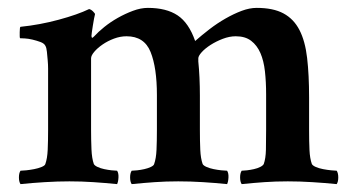

<svg xmlns="http://www.w3.org/2000/svg" viewBox="-20 -463 883 487"><path d="M355 -443Q402 -443 430.5 -424Q459 -405 475 -359Q492 -374 511.5 -389Q531 -404 552 -416Q573 -428 593 -435.5Q613 -443 631 -443Q673 -443 699 -429Q725 -415 739.5 -387Q754 -359 759 -316Q764 -273 764 -216V-133Q764 -104 765 -82.5Q766 -61 771 -47Q773 -43 781 -39.5Q789 -36 799.5 -34Q810 -32 820 -31Q830 -30 834 -30Q838 -24 838 -13Q838 -2 834 4Q804 1 772 -1Q740 -3 710 -3Q679 -3 650.5 -1Q622 1 593 4Q589 -2 589 -13Q589 -24 593 -30Q598 -30 606.5 -31Q615 -32 624 -34Q633 -36 640 -39.5Q647 -43 649 -47Q654 -61 654.5 -83Q655 -105 655 -134V-224Q655 -255 652 -282Q649 -309 640.5 -328.5Q632 -348 617 -359.5Q602 -371 578 -371Q562 -371 545 -364.5Q528 -358 514 -349Q500 -340 491.5 -330.5Q483 -321 483 -315V-307Q485 -288 486 -265.5Q487 -243 487 -221V-134Q487 -105 488 -83Q489 -61 494 -47Q496 -43 504 -39.5Q512 -36 522 -34Q532 -32 541.5 -31Q551 -30 556 -30Q560 -24 559.5 -13Q559 -2 556 4Q527 1 495 -1Q463 -3 432 -3Q401 -3 372.5 -1Q344 1 314 4Q310 -2 310 -13Q310 -24 314 -30Q319 -30 328 -31Q337 -32 346 -34Q355 -36 362.5 -39.5Q370 -43 371 -47Q376 -61 377 -83Q378 -105 378 -134V-222Q378 -291 362 -331Q346 -371 301 -371Q285 -371 269 -365Q253 -359 240 -350Q227 -341 219 -331.5Q211 -322 211 -315V-134Q211 -108 212 -84.5Q213 -61 218 -47Q220 -43 227.5 -39.5Q235 -36 244.5 -34Q254 -32 263 -31Q272 -30 277 -30Q281 -24 280.5 -13Q280 -2 277 4Q247 1 217 -1Q187 -3 156 -3Q126 -3 93.5 -1Q61 1 32 4Q28 -2 28 -13Q28 -24 32 -30Q37 -30 46.5 -31Q56 -32 66.5 -34Q77 -36 85.5 -39.5Q94 -43 95 -47Q100 -61 101 -83Q102 -105 102 -134V-275Q102 -279 102 -289Q102 -299 101 -310Q100 -321 99 -331.5Q98 -342 95 -347Q92 -353 82.5 -356.5Q73 -360 62.5 -362.5Q52 -365 43 -365.5Q34 -366 31 -366Q30 -367 30 -371.5Q30 -376 30 -381.5Q30 -387 30.5 -391Q31 -395 32 -395Q81 -400 129 -413Q177 -426 206 -440Q211 -439 216 -434Q221 -429 221 -427Q220 -424 218.5 -415.5Q217 -407 215.5 -398Q214 -389 213 -381.5Q212 -374 212 -372Q212 -368 214 -367Q215 -367 219 -371Q229 -382 244.5 -394.5Q260 -407 278.5 -417.5Q297 -428 317 -435.5Q337 -443 355 -443Z"/></svg>

Font: Vermiglione SemiBold
Style: Regular
Weight: 600
Version: Version 1.000